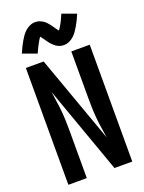

<svg xmlns="http://www.w3.org/2000/svg" viewBox="-177 -1053 853 1135"><g transform="rotate(-20 250.0 -485.5)"><path d="M49 0H165V-294Q165 -326 164 -358.5Q163 -391 160 -423Q157 -455 152 -487Q147 -519 143 -550L339 0H451V-735H335V-441Q335 -409 336 -377Q337 -345 340 -312.5Q343 -280 348 -248.5Q353 -217 358 -185L161 -735H49ZM308 -785Q326 -785 342 -792.5Q358 -800 371 -812Q384 -824 392.5 -836.5Q401 -849 409.5 -863Q418 -877 426.5 -894.5Q435 -912 444 -933L356 -965Q351 -954 346.5 -944Q342 -934 338 -925.5Q334 -917 330 -910Q326 -903 322.5 -897Q319 -891 316 -886.5Q313 -882 308 -876Q304 -881 299 -888Q294 -895 289.5 -901.5Q285 -908 281 -913.5Q277 -919 272 -925.5Q267 -932 261.5 -938Q256 -944 250.5 -949Q245 -954 237.5 -958Q230 -962 223.5 -965Q217 -968 209 -969.5Q201 -971 192 -971Q175 -971 158.5 -963.5Q142 -956 129 -944Q116 -932 107.5 -919.5Q99 -907 90.5 -893Q82 -879 73.5 -861.5Q65 -844 56 -823L144 -791Q149 -802 153.5 -812Q158 -822 162.5 -830.5Q167 -839 171 -846.5Q175 -854 178.5 -859.5Q182 -865 184.5 -869.5Q187 -874 192 -880Q197 -874 203 -865Q209 -856 214.5 -849Q220 -842 225.5 -834Q231 -826 238.5 -818.5Q246 -811 253 -805Q260 -799 270 -794Q280 -789 288.5 -787Q297 -785 308 -785Z"/></g></svg>

Font: Iosevka SS09
Style: Bold
Weight: 700
Monospace: yes
Designer: Belleve Invis
Foundry: Belleve Invis
Version: Version 5.2.1; ttfautohint (v1.8.3)